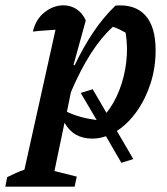

<svg xmlns="http://www.w3.org/2000/svg" viewBox="-84 -512 629 723"><path d="M-64 191 -57 155Q-19 136 8 127L125 -400Q104 -398 83 -397Q62 -396 40 -393Q50 -439 83.5 -465.5Q117 -492 155 -492Q181 -492 203.5 -478Q226 -464 239 -435L193 -268L197 -266Q230 -335 267.5 -391Q305 -447 351 -491Q424 -497 463 -454.5Q502 -412 502 -322Q502 -257 483 -198Q464 -139 431 -92.5Q398 -46 356 -19L418 87L373 101L315 1Q289 10 264 10Q192 10 159 -50L121 132L205 153L197 191ZM265 -176 317 -87Q346 -123 365.5 -173Q385 -223 391.5 -279Q398 -335 389 -389Q377 -396 365.5 -401.5Q354 -407 341 -411Q255 -334 183 -165L168 -91Q216 -68 280 -60L220 -162Z"/></svg>

Font: Piazzolla SemiBold
Style: Italic
Weight: 600
Italic angle: -11.3°
Designer: Juan Pablo del Peral
Foundry: Huerta Tipografica
Version: Version 1.330